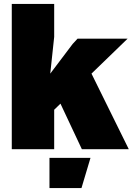

<svg xmlns="http://www.w3.org/2000/svg" viewBox="-20 -760 690 978"><path d="M40 -740H256V-572L236 -385L350 -536L375 -563H630L446 -385L636 0H397L288 -232L256 -201V0H40ZM232 44H441L395 198H232Z"/></svg>

Font: Azeret Mono Black
Style: Regular
Weight: 900
Designer: Martin Vácha
Foundry: Displaay
Version: Version 1.000; Glyphs 3.0.3, build 3074